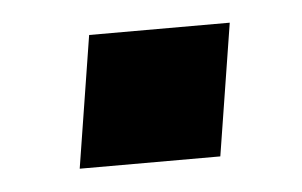

<svg xmlns="http://www.w3.org/2000/svg" viewBox="-28 -385 344 219"><g transform="rotate(-5 144.5 -275.5)"><path d="M56 -200 80 -351H241L217 -200Z"/></g></svg>

Font: Nunito Sans 7pt
Style: Bold Italic
Weight: 700
Italic angle: -9°
Version: Version 3.101;gftools[0.9.27]